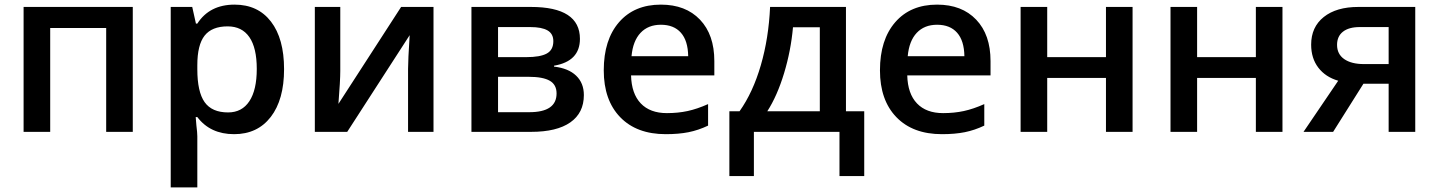

<svg xmlns="http://www.w3.org/2000/svg" viewBox="-20 -570 6220 830"><path d="M82 0H197V-449H439V0H554V-540H82Z M1208 -271Q1208 -403 1151.5 -476.5Q1095 -550 994 -550Q886 -550 833 -468H827L811 -540H718V240H833V19Q833 4 829 -28L826 -64H833Q889 10 992 10Q1093 10 1150.5 -64.5Q1208 -139 1208 -271ZM1090 -272Q1090 -181 1058 -132.5Q1026 -84 966 -84Q896 -84 864.5 -128.5Q833 -173 833 -271V-288Q833 -376 864.5 -416Q896 -456 964 -456Q1026 -456 1058 -409.5Q1090 -363 1090 -272Z M1341 0H1481L1751 -418Q1744 -310 1744 -272V0H1854V-540H1714L1443 -121Q1451 -222 1451 -263V-540H1341Z M2275 -540H2018V0H2276Q2387 0 2445.5 -41Q2504 -82 2504 -159Q2504 -211 2470.5 -243Q2437 -275 2375 -282V-286Q2487 -305 2487 -402Q2487 -540 2275 -540ZM2255 -323H2133V-453H2272Q2322 -453 2347 -438.5Q2372 -424 2372 -392Q2372 -354 2343.5 -338.5Q2315 -323 2255 -323ZM2268 -85H2133V-238H2265Q2327 -238 2356.5 -221Q2386 -204 2386 -166Q2386 -85 2268 -85Z M3041 -27V-120Q2994 -99 2952.5 -90Q2911 -81 2863 -81Q2790 -81 2750 -123Q2710 -165 2708 -244H3068V-306Q3068 -420 3006 -485Q2944 -550 2837 -550Q2722 -550 2656 -474Q2590 -398 2590 -266Q2590 -137 2661 -63.5Q2732 10 2858 10Q2914 10 2956.5 1.5Q2999 -7 3041 -27ZM2955 -327H2710Q2716 -393 2749 -428Q2782 -463 2837 -463Q2893 -463 2923.5 -428.5Q2954 -394 2955 -327Z M3637 -89V-540H3309Q3303 -405 3269 -288Q3235 -171 3177 -89H3133V191H3239V0H3609V191H3716V-89ZM3408 -452H3524V-89H3297Q3340 -156 3369.5 -253.5Q3399 -351 3408 -452Z M4235 -27V-120Q4188 -99 4146.5 -90Q4105 -81 4057 -81Q3984 -81 3944 -123Q3904 -165 3902 -244H4262V-306Q4262 -420 4200 -485Q4138 -550 4031 -550Q3916 -550 3850 -474Q3784 -398 3784 -266Q3784 -137 3855 -63.5Q3926 10 4052 10Q4108 10 4150.5 1.5Q4193 -7 4235 -27ZM4149 -327H3904Q3910 -393 3943 -428Q3976 -463 4031 -463Q4087 -463 4117.5 -428.5Q4148 -394 4149 -327Z M4392 0H4507V-233H4761V0H4876V-540H4761V-323H4507V-540H4392Z M5040 0H5155V-233H5409V0H5524V-540H5409V-323H5155V-540H5040Z M5983 -208V0H6098V-540H5852Q5757 -540 5702.5 -496.5Q5648 -453 5648 -377Q5648 -318 5679 -277.5Q5710 -237 5765 -221L5615 0H5743L5874 -208ZM5858 -453H5983V-293H5876Q5822 -293 5791 -314.5Q5760 -336 5760 -376Q5760 -413 5785.5 -433Q5811 -453 5858 -453Z"/></svg>

Font: OpenSansMMV
Style: Semibold
Weight: 600
Designer: Steve Matteson
Foundry: Ascender Corporation
Version: Version 6.000